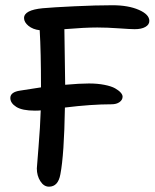

<svg xmlns="http://www.w3.org/2000/svg" viewBox="-20 -679 584 725"><path d="M165 25.9Q145.5 25.9 132.3 5.1Q119.1 -15.6 119.1 -43Q119.1 -48.8 125.5 -124.3Q131.8 -199.7 133.8 -262.2Q126 -261.2 111.8 -261.2Q64 -261.2 41.5 -275.4Q19 -289.6 19 -309.1Q19 -331.5 56.2 -336.9Q107.4 -345.2 134.8 -349.1Q134.8 -483.9 129.9 -564.9Q104 -567.9 87.4 -581.5Q70.8 -595.2 70.8 -610.8Q70.8 -641.1 141.1 -647.9Q179.2 -651.4 261 -655.3Q342.8 -659.2 404.8 -659.2Q464.4 -659.2 504.2 -641.8Q543.9 -624.5 543.9 -600.1Q543.9 -585.9 529.1 -577.4Q514.2 -568.8 488.8 -568.8Q473.1 -568.8 428.7 -572Q384.3 -575.2 347.2 -575.2Q299.3 -575.2 223.1 -568.8Q223.6 -554.2 226.1 -358.9Q281.2 -363.8 315.9 -363.8Q348.6 -363.8 374.5 -358.6Q400.4 -353.5 414.6 -345.5Q428.7 -337.4 435.8 -329.3Q442.9 -321.3 442.9 -314Q442.9 -301.8 431.4 -293.5Q419.9 -285.2 400.9 -285.2Q324.7 -285.2 225.1 -272.9Q222.2 -94.2 208 -21Q199.7 25.9 165 25.9Z"/></svg>

Font: Shantell Sans Irregular Bouncy
Style: Regular
Weight: 400
Designer: Stephen Nixon, Anya Danilova, Shantell Martin
Foundry: Arrow Type
Version: Version 1.006;[9816181b4]